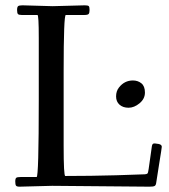

<svg xmlns="http://www.w3.org/2000/svg" viewBox="-20 -692 632 718"><path d="M424.8 -364.7Q445.3 -391.1 477.1 -391.1Q495.6 -391.1 508.8 -380.4Q522 -369.6 522 -345.9Q522 -322.3 501.8 -305.7Q481.7 -289.1 460.8 -289.1Q439.9 -289.1 427 -300.5Q414.1 -312 414.1 -331.5Q414.1 -351.1 424.8 -364.7ZM175 2.9 53 6.1Q42.7 6.1 39.9 2.2Q37.1 -1.7 37.1 -13.1Q37.1 -24.4 40.9 -27.2Q44.7 -30 56.9 -30H116.9Q125 -30 125 -319.1V-550Q125 -636 120.1 -636H61Q50.5 -636 47.2 -639.4Q43.9 -642.8 43.9 -654.3Q43.9 -665.8 47.7 -668.9Q51.5 -672.1 64 -672.1L177 -668.9Q177 -668.9 297.1 -672.1Q309.3 -672.1 312.1 -668.9Q314.9 -665.8 314.9 -654.7Q314.9 -643.6 311.5 -639.8Q308.1 -636 295.9 -636H226.1Q218 -636 218 -424.1V-147Q218 -33.9 224.1 -33.9Q319.6 -33.9 414.8 -36.6Q513.9 -39.6 521.6 -40.2Q529.3 -40.8 531.6 -43.3Q533.9 -45.9 535.9 -60.1L548.1 -146Q549.6 -156.7 559.3 -155.6Q569.1 -154.5 573.5 -153.6Q585 -151.1 585 -143.1Q585 -138.9 575.2 -79.2Q565.4 -19.5 564.3 -9.4Q563.2 0.7 558.3 3.4Q553.5 6.1 539.1 6.1Z"/></svg>

Font: Fanwood Text
Style: Regular
Weight: 400
Version: Version 1.1001